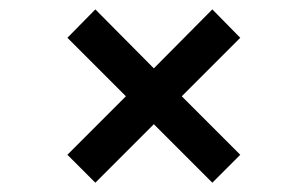

<svg xmlns="http://www.w3.org/2000/svg" viewBox="-20 -520 655 409"><path d="M432.3 -500 491.8 -439.5 367.2 -314.9 491.8 -190.3 432.3 -130.8 307.7 -255.4 183.1 -130.8 123.6 -190.3 248.2 -314.9 123.6 -439.5 183.1 -500 307.7 -374.4Z"/></svg>

Font: Fira Code Retina
Style: Regular
Weight: 450
Monospace: yes
Designer: Carrois Corporate, Edenspiekermann AG, Nikita Prokopov
Foundry: Carrois Corporate, Edenspiekermann AG, Nikita Prokopov
Version: Version 6.002